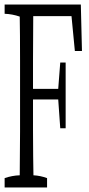

<svg xmlns="http://www.w3.org/2000/svg" viewBox="-26 -823 387 833"><path d="M324.7 -803.2Q327.1 -707.5 329.6 -601.6H298.8Q291.5 -682.1 284.2 -752.9H118.2Q117.2 -636.7 117.2 -561.5Q117.2 -504.4 117.2 -437.5H226.6Q231 -499.5 235.4 -551.8H258.8Q258.8 -414.1 258.8 -266.6H235.4Q231 -334 226.6 -391.6H117.2Q117.2 -329.1 117.2 -256.8Q117.2 -191.4 117.9 -144.5Q118.7 -97.7 119.1 -62.5Q148.9 -61 178.2 -50.3Q178.2 -35.2 178.2 -9.8H-5.9Q-5.9 -34.7 -5.9 -50.3Q26.9 -61.5 59.6 -62.5Q61 -175.8 61 -251Q61 -411.1 61 -560.5Q61 -679.7 59.6 -751Q26.9 -762.2 -5.9 -763.2Q-5.9 -788.1 -5.9 -803.2Z"/></svg>

Font: Scarab Serif
Style: Condensed-Light
Weight: 300
Designer: John Roberts
Foundry: Scarab
Version: 1.0